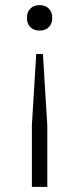

<svg xmlns="http://www.w3.org/2000/svg" viewBox="-20 -541 308 747"><path d="M134 -422Q111 -422 98 -435.5Q85 -449 85 -469V-474Q85 -494 98 -507.5Q111 -521 134 -521Q157 -521 170 -507.5Q183 -494 183 -474V-469Q183 -449 170 -435.5Q157 -422 134 -422ZM104 -53 121 -331H147L164 -53V186H104Z"/></svg>

Font: IBM Plex Serif Light
Style: Regular
Weight: 300
Designer: Mike Abbink, Paul van der Laan, Pieter van Rosmalen
Foundry: Bold Monday
Version: Version 3.001